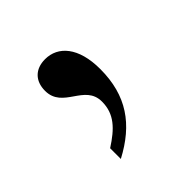

<svg xmlns="http://www.w3.org/2000/svg" viewBox="-77 -703 317 317"><g transform="rotate(-45 81.5 -544.5)"><path d="M37 -442C90 -470 118 -509 118 -571C118 -622 95 -647 65 -647C42 -647 28 -633 28 -610C28 -568 82 -572 82 -531C82 -502 65 -485 37 -467Z"/></g></svg>

Font: Noto Serif Hebrew SemiCondensed ExtraLight
Style: Regular
Weight: 200
Width: 4
Designer: Monotype Design Team
Foundry: Monotype Imaging Inc.
Version: Version 2.004